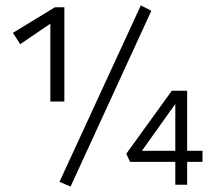

<svg xmlns="http://www.w3.org/2000/svg" viewBox="-20 -686 791 713"><path d="M542 -646 242 7 201 -11 503 -666ZM167 -309V-598L55 -522L28 -564L184 -659H219V-309ZM732 -85H675V0H631V-85H463L449 -115L618 -349H675V-126H732ZM631 -126V-300L507 -126Z"/></svg>

Font: Ysabeau Infant
Style: Regular
Weight: 400
Designer: Christian Thalmann (Catharsis Fonts)
Version: Version 0.003